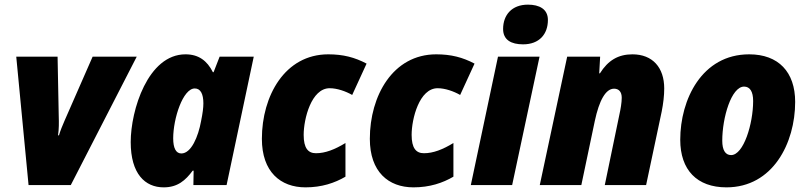

<svg xmlns="http://www.w3.org/2000/svg" viewBox="-20 -797 3477 827"><path d="M103 0H285L569 -553H379L258 -277C250 -259 239 -232 234 -214H230C234 -240 234 -269 233 -297L228 -553H50Z M685 10C745 10 779 -20 810 -62H814L813 0H956L1073 -553H926L900 -486H897C872 -536 835 -563 779 -563C617 -563 543 -322 543 -185C543 -48 605 10 685 10ZM761 -136C738 -136 726 -159 726 -201C726 -287 768 -416 819 -416C844 -416 856 -392 856 -352C856 -332 853 -310 846 -275C834 -209 804 -136 761 -136Z M1296 10C1366 10 1422 -9 1468 -36V-181C1422 -153 1381 -137 1341 -137C1307 -137 1288 -159 1288 -216C1288 -285 1321 -417 1400 -417C1432 -417 1469 -404 1497 -388L1559 -523C1508 -550 1458 -563 1394 -563C1207 -563 1108 -384 1108 -199C1108 -57 1188 10 1296 10Z M1761 10C1831 10 1887 -9 1933 -36V-181C1887 -153 1846 -137 1806 -137C1772 -137 1753 -159 1753 -216C1753 -285 1786 -417 1865 -417C1897 -417 1934 -404 1962 -388L2024 -523C1973 -550 1923 -563 1859 -563C1672 -563 1573 -384 1573 -199C1573 -57 1653 10 1761 10Z M2233 -606C2303 -606 2340 -650 2340 -711C2340 -758 2303 -777 2254 -777C2184 -777 2147 -732 2147 -672C2147 -625 2182 -606 2233 -606ZM2008 0H2186L2304 -553H2125Z M2305 0H2484L2542 -276C2561 -365 2589 -415 2625 -415C2645 -415 2658 -402 2658 -376C2658 -355 2653 -326 2648 -304L2585 0H2763L2830 -316C2837 -351 2841 -385 2841 -416C2841 -506 2791 -563 2704 -563C2643 -563 2599 -537 2564 -481H2561L2565 -553H2423Z M3109 10C3309 10 3405 -181 3405 -358C3405 -487 3333 -563 3207 -563C3003 -563 2910 -368 2910 -195C2910 -65 2982 10 3109 10ZM3129 -129C3104 -129 3091 -151 3091 -191C3091 -290 3130 -424 3185 -424C3210 -424 3224 -403 3224 -362C3224 -264 3183 -129 3129 -129Z"/></svg>

Font: Noto Sans SemiCondensed Black
Style: Italic
Weight: 900
Width: 4
Italic angle: -12°
Designer: Monotype Design Team
Foundry: Monotype Imaging Inc.
Version: Version 2.013